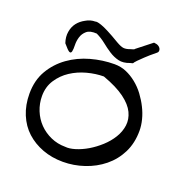

<svg xmlns="http://www.w3.org/2000/svg" viewBox="-104 -635 695 728"><g transform="rotate(20 243.5 -270.5)"><path d="M18.6 -199.2Q18.6 -252.9 42 -293Q65.4 -333 103.5 -360.4Q141.6 -387.7 189 -400.9Q236.3 -414.1 284.2 -414.1Q309.6 -414.1 331.5 -404.8Q353.5 -395.5 373.5 -379.4Q393.6 -363.3 409.2 -342.3Q424.8 -321.3 436 -298.8Q447.3 -276.4 453.1 -253.4Q459 -230.5 459 -209Q459 -159.2 439.5 -120.1Q419.9 -81.1 386.7 -54.2Q353.5 -27.3 311.5 -13.2Q269.5 1 225.6 1Q180.7 1 143.1 -13.2Q105.5 -27.3 77.6 -52.7Q49.8 -78.1 34.2 -115.7Q18.6 -153.3 18.6 -199.2ZM66.4 -207Q66.4 -176.8 77.6 -148.9Q88.9 -121.1 108.9 -100.6Q128.9 -80.1 156.2 -67.9Q183.6 -55.7 214.8 -55.7Q231.4 -53.7 255.4 -61Q279.3 -68.4 303.2 -82.5Q327.1 -96.7 349.1 -116.7Q371.1 -136.7 385.7 -160.6Q400.4 -184.6 403.8 -210.4Q407.2 -236.3 395 -262.2Q382.8 -288.1 350.6 -312Q318.4 -335.9 261.7 -356.4Q229.5 -356.4 194.8 -347.2Q160.2 -337.9 131.8 -319.3Q103.5 -300.8 85 -272.5Q66.4 -244.1 66.4 -207ZM337.9 -438.5Q312.5 -428.7 292.5 -433.6Q272.5 -438.5 254.4 -450.2Q236.3 -461.9 218.8 -476.1Q201.2 -490.2 180.7 -500Q153.3 -502 140.1 -490.7Q127 -479.5 122.1 -463.4Q117.2 -447.3 117.7 -430.7Q118.2 -414.1 116.2 -405.3Q114.3 -396.5 107.4 -398.9Q100.6 -401.4 81.1 -424.8Q73.2 -448.2 76.7 -469.2Q80.1 -490.2 91.8 -505.4Q103.5 -520.5 122.1 -530.3Q139.6 -541 160.2 -541Q162.1 -542 167.5 -541.5Q172.9 -541 184.6 -537.1Q196.3 -533.2 215.3 -523.4Q234.4 -513.7 265.6 -495.1Q284.2 -484.4 294.9 -483.4Q305.7 -482.4 321.3 -488.3L331.1 -491.2Q336.9 -493.2 336.9 -495.1L396.5 -542Q408.2 -541 414.6 -537.1Q420.9 -533.2 423.3 -528.3Q425.8 -523.4 425.3 -518.6Q424.8 -513.7 420.9 -510.7Q394.5 -489.3 380.4 -475.6Q366.2 -461.9 359.4 -455.1Q352.5 -448.2 351.1 -445.8Q349.6 -443.4 349.1 -442.4Q348.6 -441.4 347.2 -440.9Q345.7 -440.4 337.9 -438.5Z"/></g></svg>

Font: Indie Flower
Style: Regular
Weight: 400
Designer: Kimberly Geswein
Foundry: Kimberly Geswein
Version: Version 1.001 2010